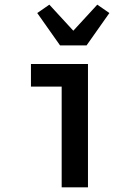

<svg xmlns="http://www.w3.org/2000/svg" viewBox="-20 -805 590 825"><path d="M245 0V-433H113V-530H358V0ZM238 -610 140 -749 192 -785 295 -673 398 -785 450 -749 352 -610Z"/></svg>

Font: Lode
Style: Bold
Weight: 700
Monospace: yes
Designer: Belleve Invis
Foundry: Belleve Invis
Version: Version 29.2.0; ttfautohint (v1.8.3)